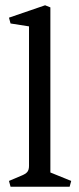

<svg xmlns="http://www.w3.org/2000/svg" viewBox="-20 -708 301 728"><path d="M90 -79V-608L20 -619L14 -641L151 -688L171 -680V-54L250 -22L244 0H20L14 -22L59 -41Q77 -48 83.5 -56Q90 -64 90 -79Z"/></svg>

Font: Fenix
Style: Regular
Weight: 400
Designer: Fernando Diaz
Foundry: Fernando Diaz
Version: 004.301